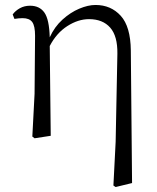

<svg xmlns="http://www.w3.org/2000/svg" viewBox="-20 -546 631 772"><path d="M338 -469Q294 -469 250.5 -441Q207 -413 180 -361L184 0L119 10L110 3L119 -169L121 -402Q121 -442 109.5 -457.5Q98 -473 71 -473Q56 -473 38 -470L31 -488Q42 -503 60 -513Q78 -523 101 -523Q139 -523 158.5 -495.5Q178 -468 180 -396Q199 -438 231 -467Q263 -496 298.5 -511Q334 -526 364 -526Q426 -526 465.5 -482.5Q505 -439 506 -343L511 190L445 206L436 200L445 24L452 -330Q453 -401 423 -435Q393 -469 338 -469Z"/></svg>

Font: GL-CurulMinamoto Light
Style: Regular
Weight: 300
Designer: Eunice (kana); Ryoko NISHIZUKA 西塚涼子 (ideographs); Frank Grießhammer (Latin, Greek & Cyrillic); Wenlong ZHANG
Foundry: Gutenberg Labo; Adobe
Version: Version 1.002